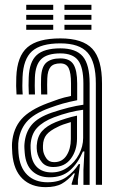

<svg xmlns="http://www.w3.org/2000/svg" viewBox="-20 -769 487 799"><path d="M378.8 0V-421.8Q378.8 -511 344.6 -549.8Q310.5 -588.5 231.2 -588.5Q149.8 -588.5 113.2 -555.8Q76.8 -523 73.8 -447.5Q73 -431 73 -412.5Q73 -394 74.5 -375.8H48.8Q47.5 -395 47.2 -411.5Q47 -428 47.8 -448.5Q51.2 -535.2 94.2 -572.2Q137.2 -609.2 231.2 -609.2Q324.2 -609.2 364.4 -565.8Q404.5 -522.2 404.5 -421.8V0ZM327.2 0.2V-62L331.2 -138.8H325.2Q304.5 -89.8 271.4 -60.2Q238.2 -30.8 185.8 -31.2Q142.2 -31.2 114.5 -56.8Q86.8 -82.2 82.8 -133.8Q82.2 -141.2 81.6 -151.6Q81 -162 81.8 -169.8Q85.5 -217 111.1 -248.6Q136.8 -280.2 196 -300.5Q269.5 -325.2 327 -333.2V-421.8Q327 -488.8 305 -517.8Q283 -546.8 231.2 -546.8Q177 -546.8 152.1 -523.4Q127.2 -500 125.2 -446.2Q124.8 -430.5 124.6 -412.6Q124.5 -394.8 125.5 -375.8H100Q98.8 -395.8 98.8 -413.6Q98.8 -431.5 99.5 -446.8Q102 -511.5 132.6 -539.6Q163.2 -567.8 231.2 -567.8Q296.5 -567.8 324.8 -533.9Q353 -500 353 -421.8V0.2ZM169.8 9.8Q109.5 9.8 73.1 -25.8Q36.8 -61.2 31.2 -129.5Q30.5 -140 30 -153.2Q29.5 -166.5 30.2 -174.5Q35 -234 69.1 -272.9Q103.2 -311.8 179 -340Q207 -350.8 225.6 -356.9Q244.2 -363 275.5 -369.8V-422Q275.5 -465.5 265.8 -485.4Q256 -505.2 231.2 -505.2Q202.8 -505.2 190.4 -490.4Q178 -475.5 176.8 -443Q176.5 -435 176.2 -415.9Q176 -396.8 176.8 -375.8H151.2Q150.2 -400 150.5 -416.8Q150.8 -433.5 151 -445.8Q152.8 -491 172.8 -508.5Q192.8 -526 231.2 -526Q269.8 -526 285.5 -501.4Q301.2 -476.8 301.2 -422V-352Q266.8 -345.2 240.8 -337.8Q214.8 -330.2 187.5 -320.2Q119 -295.8 89.6 -260.4Q60.2 -225 56 -172.5Q55.5 -163.8 55.9 -152.5Q56.2 -141.2 57 -131.5Q61.8 -72.2 93.4 -41.4Q125 -10.5 178 -10.5Q226.5 -10.5 257 -32.5Q287.5 -54.5 307.5 -86H313.2L304.2 -19.8V0H278.5L278 -4L291.5 -47.5H286.8Q263 -19 237.4 -4.6Q211.8 9.8 169.8 9.8ZM195.2 -51.5Q232.2 -51.5 261.9 -72.8Q291.5 -94 308.8 -126.9Q326 -159.8 326 -194.8V-312.2Q269.8 -305.2 204.5 -280.8Q159.2 -263.5 134.5 -237.2Q109.8 -211 107.2 -165.2Q106.8 -157.5 107.4 -149.8Q108 -142 108.5 -136Q111.8 -95 134.2 -73.2Q156.8 -51.5 195.2 -51.5ZM201.8 -74Q171 -74 154.8 -93.4Q138.5 -112.8 134 -138.2Q132.2 -152.5 132.8 -163Q135.2 -200.5 154.6 -222.9Q174 -245.2 212.2 -261Q231.5 -268.8 254.9 -276Q278.2 -283.2 300.5 -287.8V-192.5Q300.5 -143.5 275 -108.8Q249.5 -74 201.8 -74ZM205.5 -94.2Q239.2 -94.2 257 -122.1Q274.8 -150 274.8 -190.2V-261Q238 -250.5 220.8 -241.2Q187.8 -225.8 173.6 -208.5Q159.5 -191.2 158.8 -163Q158.8 -157.2 158.8 -151.8Q158.8 -146.2 159.8 -140.5Q162.8 -124.5 173.4 -109.4Q184 -94.2 205.5 -94.2ZM248.2 -728V-749H360.5V-728ZM89.2 -728V-749H201.5V-728ZM89.2 -686.5V-707.2H201.5V-686.5ZM248.2 -686.5V-707.2H360.5V-686.5ZM89.2 -645V-665.8H201.5V-645ZM248.2 -645V-665.8H360.5V-645Z"/></svg>

Font: Big Shoulders Inline Display ExtraBold
Style: Regular
Weight: 800
Designer: Patric King
Foundry: XO Type Co
Version: Version 1.000